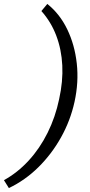

<svg xmlns="http://www.w3.org/2000/svg" viewBox="-67 -732 459 974"><path d="M-22 222 -47 182Q22 144 78.5 82.5Q135 21 174.5 -58.5Q214 -138 233 -229Q253 -319 249 -400Q245 -481 218.5 -551Q192 -621 143 -676L173 -712Q236 -662 274 -583.5Q312 -505 322.5 -410Q333 -315 311 -215Q290 -120 242.5 -35Q195 50 127.5 116.5Q60 183 -22 222Z"/></svg>

Font: Ysabeau Infant Medium
Style: Italic
Weight: 500
Italic angle: -12°
Designer: Christian Thalmann (Catharsis Fonts)
Version: Version 2.001;gftools[0.9.30]; featfreeze: ss01,ss02,lnum